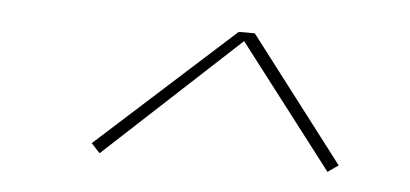

<svg xmlns="http://www.w3.org/2000/svg" viewBox="-30 -735 660 309"><g transform="rotate(5 300.0 -581.0)"><path d="M139 -474 125 -489 345 -688H371L524 -488L507 -476L355 -674Z"/></g></svg>

Font: Iosevka HT Thin Extended
Style: Italic
Weight: 100
Width: 7
Italic angle: -9°
Monospace: yes
Designer: Belleve Invis
Foundry: Belleve Invis
Version: Version 32.3.0; ttfautohint (v1.8.4)